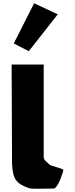

<svg xmlns="http://www.w3.org/2000/svg" viewBox="-20 -1145 456 1166"><path d="M63.7 -881.2 154.8 -834.1 330.7 -1058 187.3 -1125.2ZM50.7 -753H245.4V-191C245.6 -173 263.1 -161.8 281.6 -145C291.7 -135.7 356.3 -124 365.3 -113C365.3 -113 342 -21.3 310.4 0C217.9 0 175 4.3 154.1 -3C79.8 -28.9 57.3 -57.6 53.4 -148L52.9 -148V-166.5C52.7 -176.7 52.8 -187.5 52.9 -199V-200Z"/></svg>

Font: Hussar
Style: BdWide
Weight: 700
Foundry: Cannot Into Space Fonts
Version: Version 2.00